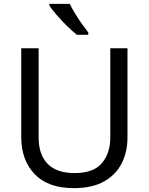

<svg xmlns="http://www.w3.org/2000/svg" viewBox="-20 -964 771 994"><path d="M640 -252Q640 -178 610 -118.5Q580 -59 518.5 -24.5Q457 10 362 10Q229 10 159.5 -62.5Q90 -135 90 -254V-714H180V-251Q180 -164 226.5 -116Q273 -68 367 -68Q464 -68 507.5 -119.5Q551 -171 551 -252V-714H640ZM341 -944Q352 -922 368.5 -894.5Q385 -867 403.5 -841Q422 -815 437 -796V-784H378Q355 -802 326 -830.5Q297 -859 272.5 -887.5Q248 -916 236 -934V-944Z"/></svg>

Font: Noto Sans Modi
Style: Regular
Weight: 400
Designer: Monotype Design Team
Foundry: Monotype Imaging Inc.
Version: Version 2.003; ttfautohint (v1.8.4.7-5d5b)